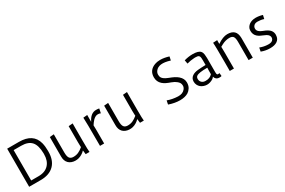

<svg xmlns="http://www.w3.org/2000/svg" viewBox="125 -2034 4920 3312"><g transform="rotate(-30 2584.5 -377.5)"><path d="M107.4 0V-758.8H342.8Q622.6 -758.8 680.7 -536.6Q698.7 -466.3 698.7 -378.9V-358.9Q698.7 -187.5 605.5 -94.2Q511.2 0 338.9 0ZM191.9 -76.7H338.9Q471.2 -76.7 542.5 -154.3Q611.3 -229 611.3 -358.9V-378.9Q608.4 -534.7 546.9 -606.4Q482.4 -681.6 340.8 -681.6H191.9Z M1303.2 -472.2V-228Q1303.2 -30.3 1309.6 0H1233.4L1223.6 -79.1Q1164.6 -17.1 1086.4 2.9Q1059.1 9.8 1022.7 9.3Q986.3 8.8 951.7 -3.9Q917 -16.6 893.1 -40.5Q843.3 -90.3 845.2 -179.7V-564.9L928.2 -571.8V-209Q928.2 -131.8 950.7 -98.6Q974.1 -64.5 1028.8 -64Q1083.5 -63.5 1129.4 -84.2Q1175.3 -105 1223.6 -145.5L1221.7 -181.2Q1220.2 -204.6 1220.2 -247.6V-564.9L1303.7 -571.8Q1303.2 -518.6 1303.2 -472.2Z M1599.1 -362.3Q1601.1 -325.2 1601.1 -268.6V0H1518.6Q1518.6 -518.1 1512.7 -564.9L1593.8 -571.8V-434.6Q1658.7 -571.8 1768.1 -571.8Q1805.7 -571.8 1830.1 -565.9L1812 -479Q1788.6 -490.7 1759.5 -491Q1730.5 -491.2 1706.5 -478Q1682.6 -464.8 1662.8 -445.3Q1643.1 -425.8 1627.4 -403.3Z M2385.3 -472.2V-228Q2385.3 -30.3 2391.6 0H2315.4L2305.7 -79.1Q2246.6 -17.1 2168.5 2.9Q2141.1 9.8 2104.7 9.3Q2068.4 8.8 2033.7 -3.9Q1999 -16.6 1975.1 -40.5Q1925.3 -90.3 1927.2 -179.7V-564.9L2010.3 -571.8V-209Q2010.3 -131.8 2032.7 -98.6Q2056.2 -64.5 2110.8 -64Q2165.5 -63.5 2211.4 -84.2Q2257.3 -105 2305.7 -145.5L2303.7 -181.2Q2302.2 -204.6 2302.2 -247.6V-564.9L2385.7 -571.8Q2385.3 -518.6 2385.3 -472.2Z M3145.5 -765.6 3161.1 -766.1Q3234.4 -766.1 3328.6 -737.3L3313 -664.1Q3096.2 -733.4 3022 -628.9Q3000 -598.1 3000 -562.3Q3000 -526.4 3012 -505.6Q3023.9 -484.9 3044.4 -468.8Q3076.7 -443.4 3133.3 -422.4Q3189.9 -401.4 3228.3 -381.6Q3266.6 -361.8 3296.9 -335.4Q3364.7 -276.4 3364.7 -198.7Q3364.7 -135.3 3337.6 -93.3Q3310.5 -51.3 3275.4 -29.3Q3210.9 9.8 3109.9 9.8Q3006.8 9.8 2891.1 -30.3L2906.2 -105Q3000 -69.8 3111.8 -65.4Q3206.5 -62 3252.9 -121.1Q3276.9 -152.3 3276.9 -185.5Q3276.9 -218.8 3263.9 -240.5Q3251 -262.2 3229 -280.3Q3189 -314 3133.3 -333.5Q3077.6 -353 3041.5 -370.8Q3005.4 -388.7 2976.6 -414.1Q2913.6 -470.2 2913.6 -557.6Q2913.6 -699.2 3049.8 -749Q3095.7 -765.6 3145.5 -765.6Z M3936.5 4.4Q3920.4 9.8 3896.5 9.8Q3872.6 9.8 3857.2 4.4Q3841.8 -1 3830.6 -10.7Q3808.6 -29.3 3802.2 -60.1Q3775.9 -19.5 3707.5 1.5Q3646 20.5 3583.5 -1Q3516.1 -23.4 3486.3 -83.5Q3471.2 -113.8 3471.2 -150.1Q3471.2 -186.5 3485.4 -211.7Q3499.5 -236.8 3522.9 -252.9Q3566.9 -283.7 3640.6 -290Q3699.7 -295.9 3793.5 -298.3V-386.2Q3793.5 -448.2 3786.4 -463.9Q3779.3 -479.5 3769.5 -487.3Q3752.9 -500 3702.1 -500L3683.6 -499.5Q3607.4 -495.6 3535.6 -474.6L3522 -546.9Q3607.4 -571.8 3689.9 -571.8Q3807.6 -571.8 3844.2 -527.3Q3866.2 -500.5 3870.6 -461.4Q3875 -422.4 3875.5 -389.2V-110.4Q3875.5 -68.8 3883.1 -60.8Q3890.6 -52.7 3900.6 -52.7Q3910.6 -52.7 3931.2 -56.2ZM3793.5 -178.7Q3793.5 -213.4 3795.4 -242.7Q3624 -242.7 3579.6 -210Q3554.7 -192.4 3554.7 -155.3Q3554.7 -112.8 3583.5 -85.9Q3611.3 -60.1 3656.2 -60.1Q3742.7 -57.6 3793.5 -114.3Z M4103 0 4103.5 -165.5Q4103.5 -376.5 4102.1 -434.6L4100.1 -511.7Q4098.6 -556.6 4097.2 -564.9L4181.2 -569.3Q4180.7 -563.5 4180.4 -554Q4180.2 -544.4 4180.2 -530.3V-493.7Q4294.4 -571.8 4382.1 -571.8Q4469.7 -571.8 4514.6 -529.1Q4559.6 -486.3 4562 -393.6V0H4478V-363.8Q4478 -438.5 4456.5 -468.8Q4435.1 -498 4380.9 -498Q4308.1 -498 4235.8 -461.4Q4211.4 -449.2 4184.6 -433.6L4185.5 -389.2Q4186.5 -352.1 4186.5 -314V0Z M5065.9 -478Q5008.8 -498 4940.9 -498Q4878.4 -498 4854 -453.1Q4846.7 -439.9 4844.7 -420.2Q4842.8 -400.4 4850.3 -383.1Q4857.9 -365.7 4872.6 -352.5Q4895.5 -331.5 4932.6 -316.9Q4969.7 -302.2 4988.5 -293.9Q5007.3 -285.6 5024.4 -275.4Q5041.5 -265.1 5056.4 -252Q5071.3 -238.8 5082 -222.2Q5105 -187 5103.8 -141.6Q5102.5 -96.2 5086.7 -68.4Q5070.8 -40.5 5043.9 -23.4Q4993.7 9.8 4904.3 9.8Q4815.4 9.8 4731 -22.5L4745.6 -96.2Q4823.2 -65.4 4906.2 -63.5Q4985.4 -60.5 5008.3 -104.5Q5025.9 -137.7 5011.2 -170.9Q4997.6 -200.7 4956.5 -221.7Q4937 -231.9 4912.4 -241.9Q4887.7 -252 4859.6 -265.6Q4831.5 -279.3 4808.6 -299.3Q4757.3 -344.7 4757.3 -417V-424.3Q4757.3 -461.4 4775.4 -490Q4793.5 -518.6 4819.3 -536.1Q4869.1 -569.8 4942.4 -571.8Q5016.1 -571.8 5082.5 -550.3Z"/></g></svg>

Font: Duru Sans
Style: Regular
Weight: 400
Designer: Onur Yazõcõgil
Foundry: Onur Yazõcõgil
Version: Version 1.001